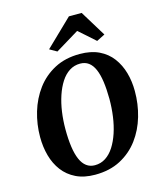

<svg xmlns="http://www.w3.org/2000/svg" viewBox="-143 -1102 1017 1214"><g transform="rotate(-15 366.0 -495.0)"><path d="M328 10Q255.5 10 203.2 -15.5Q151 -41 117.5 -85.2Q84 -129.5 68 -187.2Q52 -245 52 -310Q52 -393.5 75.5 -472.5Q99 -551.5 146 -614.8Q193 -678 263.8 -715.5Q334.5 -753 429.5 -753Q502.5 -753 555 -727.8Q607.5 -702.5 640.8 -658Q674 -613.5 690 -556.8Q706 -500 706 -437Q706.5 -352 683.2 -272Q660 -192 612.8 -128.5Q565.5 -65 494.5 -27.5Q423.5 10 328 10ZM341.5 -48.5Q380.5 -48.5 412 -69Q443.5 -89.5 467 -126.2Q490.5 -163 506.5 -211.2Q522.5 -259.5 530.2 -315.2Q538 -371 538 -430Q537.5 -495 530.5 -544Q523.5 -593 509 -626.2Q494.5 -659.5 471.5 -676.5Q448.5 -693.5 416 -693.5Q377 -693.5 345.5 -673.2Q314 -653 290.5 -616.5Q267 -580 251 -532Q235 -484 227.2 -429Q219.5 -374 219.5 -316.5Q219.5 -250.5 226.8 -200.5Q234 -150.5 248.8 -116.8Q263.5 -83 286.8 -65.8Q310 -48.5 341.5 -48.5ZM250.5 -831.5 425.5 -1000.5H509L612.5 -831.5L558 -804Q532 -827.5 505.2 -851.2Q478.5 -875 452 -898Q413.5 -875 375 -851.2Q336.5 -827.5 298 -804.5Z"/></g></svg>

Font: Merriweather Light 18pt ExtraBold
Style: Italic
Weight: 800
Italic angle: -7.8°
Version: Version 2.101